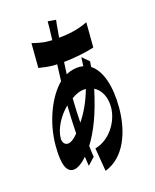

<svg xmlns="http://www.w3.org/2000/svg" viewBox="-113 -763 726 901"><g transform="rotate(-15 250.0 -313.0)"><path d="M246 -684 206 -687C206 -671 206 -645 205 -629C205 -619 204 -608 204 -596H175C159 -596 120 -604 106 -608L107 -487C124 -484 157 -480 175 -480C182 -480 190 -480 197 -481L194 -399C139 -346 91 -233 91 -114C91 -12 113 17 142 17C162 17 187 -1 210 -28C213 -11 215 4 217 18L250 -17C247 -35 245 -53 243 -72C279 -129 311 -210 335 -325C370 -308 389 -268 389 -221C389 -153 342 -73 268 -53L287 61C387 23 425 -96 425 -209C425 -314 398 -395 348 -427C348 -438 349 -448 350 -454L315 -484C315 -475 314 -458 313 -440C308 -441 301 -442 295 -442C274 -442 250 -436 228 -424L231 -483C282 -488 338 -499 381 -513L380 -636C336 -614 287 -603 238 -599L241 -632C242 -652 244 -666 246 -684ZM123 -140C123 -188 155 -246 193 -282C194 -234 196 -187 199 -144C180 -120 162 -108 148 -108C134 -108 123 -121 123 -140ZM226 -308C245 -322 268 -334 294 -334H297C279 -271 256 -225 231 -188C228 -224 227 -264 226 -308Z"/></g></svg>

Font: 寒蝉无机体 CompactMedium
Style: Regular
Weight: 500
Width: 3
Designer: ChillTanhei {Warren2060}; 
Source Han Sans {Ryoko NISHIZUKA 西塚涼子 (kana, bopomofo & ideographs); Paul D. Hunt (Latin, Gre
Foundry: ChillType&Adobe
Version: Version 1.000;Glyphs 3.1.1 (3135)